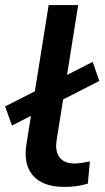

<svg xmlns="http://www.w3.org/2000/svg" viewBox="-22 -725 413 754"><path d="M231 9Q146 9 107.5 -35.5Q69 -80 82 -160L169 -705H285L200 -172Q196 -146 202.5 -125.5Q209 -105 226 -94Q243 -83 269 -83Q284 -83 300.5 -85.5Q317 -88 331 -91L323 -4Q300 3 278.5 6Q257 9 231 9ZM25 -232 -2 -307 342 -482 368 -407Z"/></svg>

Font: Nunito Sans 7pt SemiExpanded SemiBold
Style: Italic
Weight: 600
Width: 6
Italic angle: -9°
Designer: Vernon Adams
Foundry: Vernon Adams
Version: Version 3.101;gftools[0.9.27]